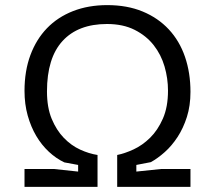

<svg xmlns="http://www.w3.org/2000/svg" viewBox="-20 -732 842 752"><path d="M76 -70H192L286 -60V-86L232 -96Q200 -111 171.5 -137.5Q143 -164 122 -199.5Q101 -235 88.5 -279.5Q76 -324 76 -376Q76 -454 99 -516Q122 -578 164 -621.5Q206 -665 266 -688.5Q326 -712 400 -712Q478 -712 538.5 -687Q599 -662 641 -617Q683 -572 704.5 -509.5Q726 -447 726 -372Q726 -318 712 -274Q698 -230 675.5 -195.5Q653 -161 625.5 -136.5Q598 -112 571 -97L514 -86V-60L610 -70H726V0H439V-125Q469 -131 503.5 -147Q538 -163 568 -192.5Q598 -222 618 -267.5Q638 -313 638 -377Q638 -425 624.5 -471.5Q611 -518 582 -555Q553 -592 507.5 -615Q462 -638 399 -638Q286 -638 225 -571.5Q164 -505 164 -374Q164 -311 182.5 -266.5Q201 -222 230 -192Q259 -162 294 -146Q329 -130 362 -125V0H76Z"/></svg>

Font: PTSans
Style: Regular
Weight: 400
Designer: A.Korolkova, O.Umpeleva, V.Yefimov
Foundry: ParaType Ltd
Version: Version 2.003W OFL